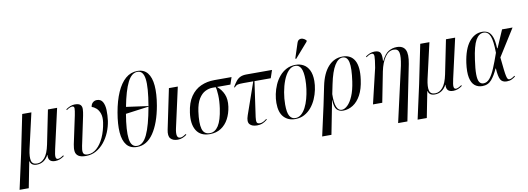

<svg xmlns="http://www.w3.org/2000/svg" viewBox="-106 -1283 5494 1999"><g transform="rotate(-10 2641.0 -283.0)"><path d="M-33 237 47 -126 131 -536H228L142 -160Q125 -80 135.5 -40.5Q146 -1 195 -1Q241 -1 276 -42.5Q311 -84 330 -176L403 -536H500L405 -116Q391 -56 394.5 -33.5Q398 -11 417 -11Q438 -11 477 -38L481 -29Q460 -13 436 -3.5Q412 6 385 6Q308 6 316 -70H314Q270 10 190 10Q131 10 120 -39H118L64 237Z M710 10Q657 10 631 -7.5Q605 -25 600.5 -56.5Q596 -88 605 -131L668 -427Q678 -476 678 -499Q678 -522 656 -522Q647 -522 631.5 -516Q616 -510 596 -495L592 -504Q613 -519 637 -529Q661 -539 686 -539Q729 -539 745.5 -522.5Q762 -506 761 -476.5Q760 -447 752 -408L697 -147Q685 -96 681.5 -64.5Q678 -33 689 -18Q700 -3 733 -3Q783 -3 826.5 -41.5Q870 -80 901 -148Q932 -216 945 -303Q953 -359 940 -396.5Q927 -434 903.5 -455Q880 -476 856 -482Q859 -511 877.5 -527.5Q896 -544 921 -544Q963 -544 982 -510.5Q1001 -477 1003 -424Q1005 -371 997 -310Q988 -250 964.5 -193Q941 -136 903.5 -90Q866 -44 817.5 -17Q769 10 710 10Z M1251 10Q1179 10 1141 -37Q1103 -84 1096.5 -171Q1090 -258 1111 -379Q1132 -500 1170.5 -587.5Q1209 -675 1263.5 -722Q1318 -769 1390 -769Q1458 -769 1495.5 -722Q1533 -675 1540.5 -587.5Q1548 -500 1527 -378Q1495 -197 1424.5 -93.5Q1354 10 1251 10ZM1440 -389Q1473 -582 1461 -671Q1449 -760 1388 -760Q1326 -760 1283 -674.5Q1240 -589 1208 -421ZM1253 -1Q1316 -1 1360 -94Q1404 -187 1439 -383L1195 -350Q1166 -178 1177.5 -89.5Q1189 -1 1253 -1Z M1681 9Q1630 9 1605 -19Q1580 -47 1594 -113L1682 -536H1776L1682 -112Q1659 -8 1709 -8Q1725 -8 1741 -16.5Q1757 -25 1772 -35L1776 -26Q1758 -12 1733.5 -1.5Q1709 9 1681 9Z M2019 10Q1921 10 1878.5 -59Q1836 -128 1853 -247Q1867 -350 1910.5 -413.5Q1954 -477 2019 -506.5Q2084 -536 2162 -536H2344L2319 -461H2177Q2222 -424 2245.5 -370Q2269 -316 2258 -238Q2248 -168 2218.5 -112Q2189 -56 2139 -23Q2089 10 2019 10ZM2022 0Q2076 0 2112.5 -56Q2149 -112 2167 -235Q2178 -313 2175 -375Q2172 -437 2163 -461H2129Q2091 -461 2052.5 -442Q2014 -423 1984 -375.5Q1954 -328 1942 -244Q1925 -121 1942 -60.5Q1959 0 2022 0Z M2520 6Q2466 6 2442 -22Q2418 -50 2441 -115L2559 -453H2454Q2413 -453 2395 -448.5Q2377 -444 2358 -424L2351 -427Q2372 -463 2391.5 -487.5Q2411 -512 2437 -524Q2463 -536 2503 -536H2772L2744 -453H2572L2519 -82Q2514 -45 2519.5 -28Q2525 -11 2553 -11Q2570 -11 2588.5 -20.5Q2607 -30 2624 -44L2629 -36Q2597 -11 2573.5 -2.5Q2550 6 2520 6Z M2922 10Q2848 10 2802.5 -39Q2757 -88 2757 -189Q2757 -233 2767 -282Q2777 -331 2797.5 -378Q2818 -425 2850 -463Q2882 -501 2925 -523.5Q2968 -546 3023 -546Q3068 -546 3105 -525.5Q3142 -505 3164 -461Q3186 -417 3186 -347Q3186 -304 3176 -255Q3166 -206 3145.5 -159Q3125 -112 3093.5 -74Q3062 -36 3019.5 -13Q2977 10 2922 10ZM2925 0Q2960 0 2987.5 -23.5Q3015 -47 3035.5 -86.5Q3056 -126 3069.5 -175.5Q3083 -225 3090 -277Q3097 -329 3097 -376Q3097 -459 3077 -497.5Q3057 -536 3017 -536Q2976 -536 2943.5 -500.5Q2911 -465 2889 -408Q2867 -351 2855.5 -285Q2844 -219 2844 -157Q2844 -70 2865.5 -35Q2887 0 2925 0ZM3040 -606 3031 -610 3082 -766Q3090 -792 3107.5 -799.5Q3125 -807 3145 -800Q3165 -793 3180 -776L3178 -764Z M3166 237 3236 -79 3277 -277Q3304 -408 3366.5 -477Q3429 -546 3518 -546Q3606 -546 3644.5 -478Q3683 -410 3664 -275Q3651 -178 3616.5 -115Q3582 -52 3533 -21Q3484 10 3429 10Q3388 10 3362.5 -16.5Q3337 -43 3335 -117H3333L3264 237ZM3416 -1Q3446 -1 3478 -31.5Q3510 -62 3535.5 -122Q3561 -182 3574 -272Q3594 -411 3580.5 -473.5Q3567 -536 3517 -536Q3471 -536 3432.5 -474Q3394 -412 3367 -281L3346 -179Q3342 -1 3416 -1Z M3969 237 4101 -346Q4120 -440 4111 -482Q4102 -524 4056 -524Q4002 -524 3963.5 -468.5Q3925 -413 3906 -321L3843 0H3745L3833 -371Q3848 -460 3847.5 -491Q3847 -522 3824 -522Q3800 -522 3764 -495L3760 -504Q3783 -520 3806 -529.5Q3829 -539 3856 -539Q3903 -539 3917 -513.5Q3931 -488 3926 -428H3930Q3965 -499 4005.5 -522Q4046 -545 4091 -545Q4158 -545 4181.5 -498.5Q4205 -452 4185 -349L4067 237Z M4175 237 4255 -126 4339 -536H4436L4350 -160Q4333 -80 4343.5 -40.5Q4354 -1 4403 -1Q4449 -1 4484 -42.5Q4519 -84 4538 -176L4611 -536H4708L4613 -116Q4599 -56 4602.5 -33.5Q4606 -11 4625 -11Q4646 -11 4685 -38L4689 -29Q4668 -13 4644 -3.5Q4620 6 4593 6Q4516 6 4524 -70H4522Q4478 10 4398 10Q4339 10 4328 -39H4326L4272 237Z M4901 10Q4853 10 4820.5 -17Q4788 -44 4776 -102.5Q4764 -161 4777 -257Q4798 -402 4856 -474.5Q4914 -547 4995 -547Q5030 -547 5056.5 -531Q5083 -515 5099.5 -472.5Q5116 -430 5119 -351H5124L5204 -536H5315L5136 -251Q5144 -171 5149.5 -123Q5155 -75 5160.5 -51Q5166 -27 5172.5 -19Q5179 -11 5189 -11Q5203 -11 5220 -20.5Q5237 -30 5247 -38L5251 -29Q5236 -17 5213.5 -5.5Q5191 6 5159 6Q5112 6 5093.5 -27.5Q5075 -61 5070 -146H5066Q5037 -79 4999.5 -34.5Q4962 10 4901 10ZM4917 -16Q4954 -16 4983 -50.5Q5012 -85 5039.5 -150Q5067 -215 5099 -307Q5098 -431 5077 -483.5Q5056 -536 5008 -536Q4958 -536 4924.5 -477Q4891 -418 4871 -274Q4857 -179 4857.5 -122Q4858 -65 4873 -40.5Q4888 -16 4917 -16Z"/></g></svg>

Font: Noto Serif Display Condensed
Style: Italic
Weight: 400
Width: 3
Italic angle: -12°
Designer: Monotype Design Team
Foundry: Monotype Imaging Inc.
Version: Version 2.009